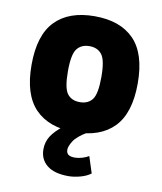

<svg xmlns="http://www.w3.org/2000/svg" viewBox="-80 -568 701 833"><g transform="rotate(10 270.5 -151.5)"><path d="M270.5 7.3Q157.2 7.3 96.9 -54.9Q36.6 -117.2 36.6 -248Q36.6 -378.9 96.9 -440.9Q157.2 -502.9 270.5 -502.9Q383.8 -502.9 444.1 -440.9Q504.4 -378.9 504.4 -248Q504.4 -117.2 444.1 -54.9Q383.8 7.3 270.5 7.3ZM270.5 -124.5Q307.1 -124.5 325.7 -149.2Q344.2 -173.8 344.2 -248Q344.2 -322.3 325.2 -346.7Q306.2 -371.1 270.5 -371.1Q234.9 -371.1 215.8 -346.7Q196.8 -322.3 196.8 -248Q196.8 -173.8 215.3 -149.2Q233.9 -124.5 270.5 -124.5ZM277.8 200.2Q215.3 200.2 183.1 174.3Q150.9 148.4 150.9 104Q150.9 71.3 168 44.9Q185.1 18.6 222.2 -9.8L326.7 0Q282.7 25.9 268.1 49.6Q253.4 73.2 253.4 87.4Q253.4 102.5 262.5 109.4Q271.5 116.2 291.5 116.2Q305.7 116.2 323.2 111.1Q340.8 106 352.1 98.6L375.5 171.4Q357.4 185.1 329.8 192.6Q302.2 200.2 277.8 200.2Z"/></g></svg>

Font: Anaheim ExtraBold
Style: Regular
Weight: 800
Version: Version 2.001